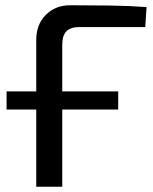

<svg xmlns="http://www.w3.org/2000/svg" viewBox="-20 -711 581 731"><path d="M5 -294V-363H430V-294ZM247 -691Q321 -691 396 -690Q471 -689 538 -684L533 -608H283Q249 -608 233 -592Q217 -576 217 -540V0H118V-559Q118 -618 154.5 -654.5Q191 -691 247 -691Z"/></svg>

Font: Exo 2 Medium
Style: Regular
Weight: 500
Designer: Natanael Gama
Foundry: Natanael Gama
Version: Version 2.010